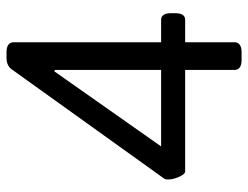

<svg xmlns="http://www.w3.org/2000/svg" viewBox="-104 -638 744 575"><g transform="rotate(-90 267.5 -350.0)"><path d="M117 -239H346V-557L342 -559ZM516 -209V-197Q516 -167 496 -167H429V-20Q429 2 399 2H376Q346 2 346 -20V-167H42Q34 -167 26 -185Q18 -203 18 -218Q18 -227 20 -229L349 -688Q360 -702 383 -702H399Q429 -702 429 -680V-239H496Q516 -239 516 -209Z"/></g></svg>

Font: mmAsap
Style: Regular
Weight: 400
Designer: Pablo Cosgaya
Foundry: Omnibus-Type
Version: Version 1.001